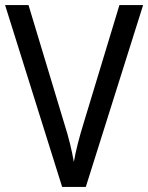

<svg xmlns="http://www.w3.org/2000/svg" viewBox="-20 -734 582 754"><path d="M542 -714H449L308 -249C291 -194 278 -144 270 -98C262 -144 250 -194 233 -247L92 -714H0L224 0H317Z"/></svg>

Font: Noto Sans Armenian SemiCondensed
Style: Regular
Weight: 400
Width: 4
Designer: Monotype Design Team
Foundry: Monotype Imaging Inc.
Version: Version 2.008